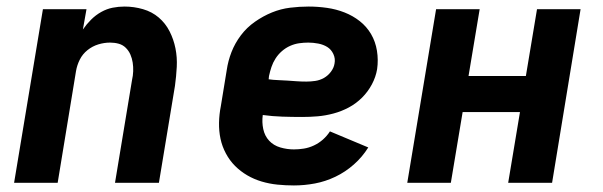

<svg xmlns="http://www.w3.org/2000/svg" viewBox="-20 -558 1840 586"><path d="M23 0 111 -530H244L233 -468Q244 -484 258 -498Q272 -512 289 -521.5Q306 -531 324 -534.5Q342 -538 360 -538Q389 -538 416.5 -530Q444 -522 464.5 -504.5Q485 -487 497.5 -462.5Q510 -438 515.5 -410.5Q521 -383 519.5 -354Q518 -325 514 -296L465 0H331L383 -314Q386 -327 386.5 -340.5Q387 -354 385 -367Q383 -380 378 -391.5Q373 -403 364 -412Q355 -421 342.5 -424.5Q330 -428 316 -428Q298 -428 280 -422.5Q262 -417 247 -405Q232 -393 223.5 -376Q215 -359 212 -341L156 0Z M877 8Q852 8 827 5.5Q802 3 778.5 -4Q755 -11 734.5 -23Q714 -35 697.5 -51.5Q681 -68 669.5 -89.5Q658 -111 653 -134.5Q648 -158 648.5 -183.5Q649 -209 654 -234L672 -344Q676 -372 686.5 -399Q697 -426 715 -450Q733 -474 758 -491.5Q783 -509 810 -520Q837 -531 865.5 -534.5Q894 -538 922 -538Q950 -538 978 -534Q1006 -530 1031.5 -520Q1057 -510 1078 -493.5Q1099 -477 1112.5 -454Q1126 -431 1130.5 -403Q1135 -375 1131 -347Q1127 -323 1115 -300.5Q1103 -278 1085 -260Q1067 -242 1044.5 -230Q1022 -218 997.5 -211.5Q973 -205 949.5 -203Q926 -201 902 -201Q872 -201 841.5 -202Q811 -203 782 -207Q779 -185 783.5 -164Q788 -143 801.5 -128.5Q815 -114 835.5 -108Q856 -102 877 -102Q892 -102 907.5 -104.5Q923 -107 938 -114Q953 -121 965.5 -132Q978 -143 987 -157L1104 -108Q1086 -79 1060 -56Q1034 -33 1003.5 -18.5Q973 -4 941 2Q909 8 877 8ZM915 -309Q928 -309 942 -311Q956 -313 968.5 -320Q981 -327 990 -339Q999 -351 1001 -364Q1004 -379 997.5 -393Q991 -407 979 -414.5Q967 -422 951.5 -425Q936 -428 921 -428Q907 -428 893 -426Q879 -424 865.5 -418Q852 -412 840.5 -402Q829 -392 821 -379.5Q813 -367 808.5 -353.5Q804 -340 801 -326L800 -316Q814 -314 828.5 -313.5Q843 -313 857.5 -312Q872 -311 886 -310Q900 -309 915 -309Z M1223 0 1311 -530H1444L1410 -326H1585L1619 -530H1752L1665 0H1531L1567 -216H1392L1356 0Z"/></svg>

Font: Iosevka Curly XBdEx
Style: Italic
Weight: 800
Width: 7
Italic angle: -9°
Monospace: yes
Designer: Belleve Invis
Foundry: Belleve Invis
Version: Version 11.1.0; ttfautohint (v1.8.3)